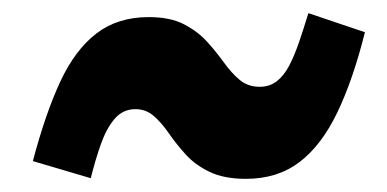

<svg xmlns="http://www.w3.org/2000/svg" viewBox="-20 -508 589 292"><path d="M206 -482Q239 -482 260 -471Q281 -460 295 -444.5Q309 -429 320.5 -413Q332 -397 344.5 -386.5Q357 -376 375 -376Q390 -376 401 -384.5Q412 -393 420 -408.5Q428 -424 435 -444.5Q442 -465 449 -488L535 -459Q517 -387 493 -337Q469 -287 435.5 -261.5Q402 -236 354 -236Q321 -236 299 -246.5Q277 -257 262.5 -273Q248 -289 237 -305Q226 -321 214 -331.5Q202 -342 186 -342Q167 -342 154.5 -327.5Q142 -313 133.5 -289Q125 -265 118 -237L30 -263Q49 -335 71.5 -383.5Q94 -432 126.5 -457Q159 -482 206 -482Z"/></svg>

Font: Roboto Serif ExtraBold
Style: Italic
Weight: 800
Italic angle: -10°
Version: Version 1.007